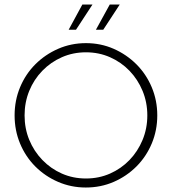

<svg xmlns="http://www.w3.org/2000/svg" viewBox="-20 -827 766 856"><path d="M362.5 9Q297.2 9 239.2 -16Q181.2 -41 137.5 -84.7Q93.8 -128.5 69.4 -187.2Q45.1 -245.8 45.1 -312.5Q45.1 -379.2 69.4 -437.8Q93.8 -496.5 137.5 -540.3Q181.2 -584 239.2 -609.4Q297.2 -634.7 363.2 -634.7Q429.2 -634.7 486.8 -609.4Q544.4 -584 588.2 -540.3Q631.9 -496.5 656.6 -437.8Q681.2 -379.2 681.2 -312.5Q681.2 -245.8 656.6 -187.2Q631.9 -128.5 588.2 -84.7Q544.4 -41 486.8 -16Q429.2 9 362.5 9ZM363.2 -31.2Q420.8 -31.2 470.5 -53.1Q520.1 -75 557.3 -113.5Q594.4 -152.1 615.6 -203.1Q636.8 -254.2 636.8 -312.5Q636.8 -370.8 615.6 -421.9Q594.4 -472.9 557.3 -511.5Q520.1 -550 470.5 -571.9Q420.8 -593.8 363.2 -593.8Q305.6 -593.8 255.9 -571.9Q206.2 -550 168.8 -511.5Q131.2 -472.9 110.4 -421.9Q89.6 -370.8 89.6 -312.5Q89.6 -254.2 110.4 -203.5Q131.2 -152.8 168.8 -113.9Q206.2 -75 255.9 -53.1Q305.6 -31.2 363.2 -31.2ZM407.6 -694.4 469.4 -806.9H513.9L440.3 -694.4ZM286.1 -694.4 347.2 -806.9H392.4L318.8 -694.4Z"/></svg>

Font: Afacad Flux ExtraLight
Style: Regular
Weight: 250
Designer: Kristian Moeller
Foundry: Dicotype
Version: Version 1.100